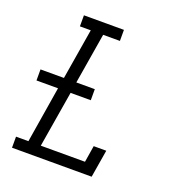

<svg xmlns="http://www.w3.org/2000/svg" viewBox="-133 -841 866 947"><g transform="rotate(20 300.0 -367.5)"><path d="M36 0V-58H101L149 -353H36V-411H159L203 -677H146V-735H356V-677H268L224 -411H321V-353H215L166 -58H398L412 -145H478L454 0Z"/></g></svg>

Font: Iosevka Slab Light Extended
Style: Italic
Weight: 300
Width: 7
Italic angle: -9°
Monospace: yes
Designer: Belleve Invis
Foundry: Belleve Invis
Version: Version 11.1.0; ttfautohint (v1.8.3)